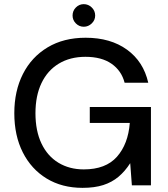

<svg xmlns="http://www.w3.org/2000/svg" viewBox="-20 -894 809 926"><path d="M378 12Q279 12 205 -33Q131 -78 90 -159Q49 -240 49 -348Q49 -455 90.5 -537Q132 -619 209.5 -665.5Q287 -712 393 -712Q513 -712 592.5 -654.5Q672 -597 695 -495H581Q566 -553 518 -586.5Q470 -620 392 -620Q318 -620 263.5 -587Q209 -554 180 -493Q151 -432 151 -348Q151 -263 180 -202Q209 -141 262 -109Q315 -77 384 -77Q490 -77 544 -138Q598 -199 606 -301H413V-378H708V0H616L608 -107Q583 -68 551.5 -41.5Q520 -15 478 -1.5Q436 12 378 12ZM384 -765Q362 -765 346 -781Q330 -797 330 -819Q330 -842 346 -858Q362 -874 384 -874Q406 -874 422.5 -858Q439 -842 439 -819Q439 -797 422.5 -781Q406 -765 384 -765Z"/></svg>

Font: DM Sans 9pt Medium
Style: Regular
Weight: 500
Version: Version 4.004;gftools[0.9.30]